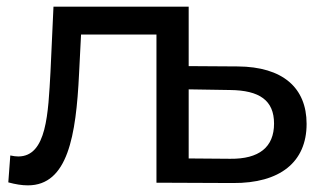

<svg xmlns="http://www.w3.org/2000/svg" viewBox="-20 -550 973 578"><path d="M696 -350 548 -351V-530H141L132 -334C125 -209 121 -79 35 -79C28 -79 20 -80 11 -82L5 -1C27 5 46 8 64 8C184 8 209 -141 218 -328L224 -446H451V0L681 1C823 2 903 -62 903 -177C903 -286 831 -349 696 -350ZM673 -72 548 -73V-281L673 -279C761 -278 805 -248 805 -178C805 -107 760 -71 673 -72Z"/></svg>

Font: AWKNG-Font Medium
Style: Regular
Weight: 500
Designer: Awakening Church
Foundry: Awakening Church
Version: Version 1.700;PS 001.700;hotconv 1.0.88;makeotf.lib2.5.64775